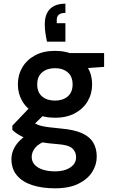

<svg xmlns="http://www.w3.org/2000/svg" viewBox="-20 -790 624 1042"><path d="M278 232Q208 232 154.5 214.5Q101 197 71.5 161.5Q42 126 42 73Q42 42 57.5 12.5Q73 -17 104.5 -42.5Q136 -68 185 -86L238 -29Q190 -12 171 12Q152 36 152 61Q152 87 168.5 104.5Q185 122 213.5 131Q242 140 278 140Q313 140 338.5 130.5Q364 121 378.5 104Q393 87 393 63Q393 34 372 15Q351 -4 290 -8Q236 -12 196.5 -19.5Q157 -27 128.5 -37Q100 -47 80 -59.5Q60 -72 47 -85V-108L152 -218L241 -189L123 -74L154 -131Q164 -124 174.5 -118Q185 -112 201.5 -107.5Q218 -103 245 -99.5Q272 -96 315 -92Q382 -86 424 -67.5Q466 -49 485.5 -17Q505 15 505 60Q505 104 480.5 143Q456 182 406 207Q356 232 278 232ZM278 -151Q215 -151 170 -175.5Q125 -200 101 -241Q77 -282 77 -332Q77 -383 101 -424Q125 -465 170 -489.5Q215 -514 278 -514Q342 -514 387 -489.5Q432 -465 456 -424Q480 -383 480 -332Q480 -282 456 -241Q432 -200 387 -175.5Q342 -151 278 -151ZM278 -244Q321 -244 347.5 -266.5Q374 -289 374 -332Q374 -375 347.5 -397.5Q321 -420 278 -420Q236 -420 209 -397.5Q182 -375 182 -332Q182 -289 208.5 -266.5Q235 -244 278 -244ZM361 -414 338 -502H545V-427ZM335 -770V-720Q311 -720 299.5 -710.5Q288 -701 288 -682V-664H335V-564H235Q229 -592 226 -614Q223 -636 223 -658Q223 -713 251.5 -741.5Q280 -770 335 -770Z"/></svg>

Font: DM Sans 16pt SemiBold
Style: Regular
Weight: 600
Version: Version 4.004;gftools[0.9.30]